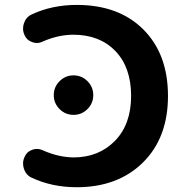

<svg xmlns="http://www.w3.org/2000/svg" viewBox="-20 -784 743 793"><path d="M283.2 -640.6Q220.7 -640.6 156.2 -612.3Q144.5 -606.4 131.8 -606.4Q122.1 -606.4 112.3 -610.4Q89.8 -618.2 81.1 -639.6Q75.2 -652.3 75.2 -666Q75.2 -677.7 79.1 -688.5Q87.9 -713.9 111.3 -724.6Q195.3 -763.7 296.9 -763.7Q470.7 -763.7 572.3 -662.1Q673.8 -560.5 673.8 -387.7Q673.8 -214.8 570.3 -112.8Q466.8 -10.7 296.9 -10.7Q195.3 -10.7 111.3 -49.8Q87.9 -60.5 79.1 -85.9Q75.2 -97.7 75.2 -108.4Q75.2 -122.1 81.1 -134.8Q89.8 -157.2 112.3 -165Q122.1 -168.9 131.8 -168.9Q144.5 -168.9 157.2 -163.1Q220.7 -134.8 283.2 -133.8Q387.7 -133.8 454.6 -202.1Q521.5 -270.5 521.5 -387.7Q521.5 -505.9 456.5 -573.2Q391.6 -640.6 283.2 -640.6ZM341.3 -333.5Q317.4 -309.6 283.7 -309.6Q250 -309.6 226.1 -333.5Q202.1 -357.4 202.1 -391.1Q202.1 -424.8 226.1 -448.7Q250 -472.7 283.7 -472.7Q317.4 -472.7 341.3 -448.7Q365.2 -424.8 365.2 -391.1Q365.2 -357.4 341.3 -333.5Z"/></svg>

Font: Gen Jyuu GothicX Bold
Style: Bold
Weight: 700
Designer: Ryoko NISHIZUKA (kana &amp; ideographs); Paul D. Hunt (Latin, Greek &amp; Cyrillic); Wenlong ZHANG (bopomofo); Sandoll C
Version: Version 1.058.20140828